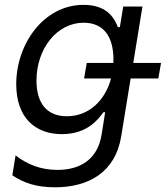

<svg xmlns="http://www.w3.org/2000/svg" viewBox="-20 -573 698 808"><path d="M657.7 -308.2H540.8L579.5 -545.5H498.6L484.4 -458.8H475.9C464.5 -487.2 438.2 -552.6 331.7 -552.6C163.4 -552.6 48.3 -387.1 48.3 -218.8C48.3 -79.5 126.4 -8.5 240.8 -8.5C347.3 -8.5 393.5 -71 415.5 -100.9H422.6L407.7 -7.1C390.6 100.9 313.9 142 221.6 142C152 142 95.2 119.3 45.5 81L32 164.8C78.1 196 132.1 215.2 210.9 215.2C352.3 215.2 465.2 152.7 490.1 0.7L529.8 -242.9H646.3ZM261.4 -83.8C176.1 -83.8 133.5 -139.9 133.5 -233.7C133.5 -366.5 218 -477.3 332.4 -477.3C414.8 -477.3 457.4 -420.5 457.4 -322.4C457.4 -317.8 457.4 -312.9 457 -308.2H345.2L333.8 -242.9H447.4C422.6 -150.2 354.4 -83.8 261.4 -83.8Z"/></svg>

Font: TID UI
Style: Italic
Weight: 400
Italic angle: -9.39999°
Designer: The TID Project Authors
Foundry: Bakken & Bæck
Version: Version 1.001;hotconv 1.0.109;makeotfexe 2.5.65596